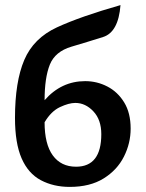

<svg xmlns="http://www.w3.org/2000/svg" viewBox="-20 -731 574 757"><path d="M254.9 5.9Q190.9 5.9 141.1 -20.5Q91.3 -46.9 65.2 -106.7Q39.1 -166.5 39.1 -266.1Q39.1 -408.7 75.7 -494.6Q112.3 -580.6 204.8 -623.3Q297.4 -666 455.1 -710.9Q446.8 -604 386.2 -585Q325.7 -565.9 261.5 -546.9Q197.3 -527.8 176.5 -476.3Q155.8 -424.8 155.8 -335.9Q221.7 -411.1 315.9 -411.1Q362.3 -411.1 403.3 -389.9Q444.3 -368.7 469.7 -327.1Q495.1 -285.6 495.1 -224.1Q495.1 -166 468.5 -113.3Q441.9 -60.5 388.4 -27.3Q335 5.9 254.9 5.9ZM279.8 -73.7Q379.4 -73.7 379.4 -202.1Q379.4 -258.8 348.1 -292Q316.9 -325.2 276.9 -325.2Q251.5 -325.2 216.6 -308.8Q181.6 -292.5 155.8 -249Q155.8 -162.6 188.2 -118.2Q220.7 -73.7 279.8 -73.7Z"/></svg>

Font: Bainsley
Style: Bold
Weight: 700
Designer: Paul James MIller
Foundry: High-Logic / Made with FontCreator
Version: Version 1.411;March 28, 2021;FontCreator 13.0.0.2683 64-bit